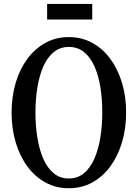

<svg xmlns="http://www.w3.org/2000/svg" viewBox="-20 -964 712 994"><path d="M336 10.5Q269.5 10.5 215 -19.5Q160.5 -49.5 121.2 -103Q82 -156.5 61 -227.8Q40 -299 40 -381Q40 -463.5 61 -534.5Q82 -605.5 121.2 -658.8Q160.5 -712 215 -742Q269.5 -772 336 -772Q403 -772 457.8 -742Q512.5 -712 551.5 -658.8Q590.5 -605.5 611.8 -534.5Q633 -463.5 633 -381Q633 -299 611.8 -227.8Q590.5 -156.5 551.5 -103Q512.5 -49.5 457.8 -19.5Q403 10.5 336 10.5ZM336 -40Q382 -40 414.8 -67.2Q447.5 -94.5 468.5 -142.2Q489.5 -190 499.5 -251.8Q509.5 -313.5 509.5 -382.5Q509.5 -451 499.8 -512Q490 -573 469.2 -620Q448.5 -667 415.5 -694Q382.5 -721 336.5 -721Q291 -721 258 -694Q225 -667 204.2 -619.8Q183.5 -572.5 173.5 -511.2Q163.5 -450 163.5 -381.5Q163.5 -312.5 173.5 -251Q183.5 -189.5 204.2 -142Q225 -94.5 257.8 -67.2Q290.5 -40 336 -40ZM224 -863V-943.5H457.5V-863Z"/></svg>

Font: Libre Caslon Condensed Medium
Style: Regular
Weight: 500
Designer: Pablo Impallari, Rodrigo Fuenzalida, Katja Schimmel, Ertekin Erdin
Foundry: Pablo Impallari, Rodrigo Fuenzalida
Version: Version 2.000; ttfautohint (v1.8.4.7-5d5b);gftools[0.9.33]